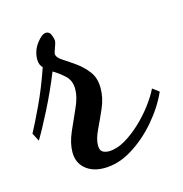

<svg xmlns="http://www.w3.org/2000/svg" viewBox="-74 -479 548 574"><g transform="rotate(-15 200.0 -192.0)"><path d="M181 26Q145 26 123 7Q101 -12 101 -44Q101 -72 115 -104.5Q129 -137 143.5 -168.5Q158 -200 158 -225Q158 -251 141.5 -266.5Q125 -282 106 -293Q83 -236 56.5 -184Q30 -132 13 -104L0 -129Q14 -155 37 -203.5Q60 -252 81 -313Q71 -323 71 -339Q71 -366 87.5 -388Q104 -410 117 -410Q128 -410 132.5 -397.5Q137 -385 137 -380Q137 -375 132 -361.5Q127 -348 126 -343Q126 -331 142.5 -320.5Q159 -310 179.5 -295.5Q200 -281 216 -260.5Q232 -240 232 -208Q232 -178 219 -148Q206 -118 193 -91Q180 -64 180 -45Q180 -29 188 -24Q196 -19 207 -19Q231 -19 257 -34Q283 -49 307.5 -72Q332 -95 351 -120.5Q370 -146 380 -167L400 -152Q381 -109 346 -68Q311 -27 268 -0.5Q225 26 181 26Z"/></g></svg>

Font: Dancing Script SemiBold
Style: Regular
Weight: 600
Designer: Pablo Impallari
Foundry: Pablo Impallari
Version: Version 2.001